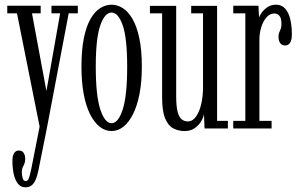

<svg xmlns="http://www.w3.org/2000/svg" viewBox="-20 -548 1282 819"><path d="M88.5 251Q69 251 56.8 236Q44.5 221 38.8 195.5Q33 170 33 137.5Q33 116.5 40.2 105.2Q47.5 94 60.5 94Q74 94 80.8 104Q87.5 114 87.5 130Q87.5 142.5 84 150.5Q80.5 158.5 76.8 166.2Q73 174 73 186Q73 199.5 76.8 212Q80.5 224.5 90 224.5Q96.5 224.5 100.2 218Q104 211.5 107.2 199.2Q110.5 187 114 169.5L149 -8L52.5 -491H11V-523.5H153.5V-491H116.5L178 -159.5L236.5 -491H199.5V-523.5H312V-491H273L179 3.5L144 178Q139 202.5 132 218.8Q125 235 114.5 243Q104 251 88.5 251Z M456 11Q429 11 405.5 -7.2Q382 -25.5 364.2 -60.8Q346.5 -96 337 -147Q327.5 -198 327.5 -263.5Q327.5 -335 337.8 -385.5Q348 -436 366 -467.2Q384 -498.5 407.2 -513.2Q430.5 -528 456 -528Q481 -528 504 -513.2Q527 -498.5 545.2 -467.2Q563.5 -436 574.2 -385.5Q585 -335 585 -263.5Q585 -198 575 -147Q565 -96 547.2 -60.8Q529.5 -25.5 506 -7.2Q482.5 11 456 11ZM456 -22.5Q484.5 -22.5 503.5 -81.5Q522.5 -140.5 522.5 -263.5Q522.5 -385 503.5 -439.8Q484.5 -494.5 456 -494.5Q427 -494.5 407.8 -439.8Q388.5 -385 388.5 -263.5Q388.5 -140.5 407.8 -81.5Q427 -22.5 456 -22.5Z M767 11Q742 11 720 0Q698 -11 684.8 -42Q671.5 -73 671.5 -132.5V-491H619.5V-523H731.5V-138.5Q731.5 -93.5 738 -70Q744.5 -46.5 756 -38.2Q767.5 -30 781 -30Q801.5 -30 816.2 -50.8Q831 -71.5 838.5 -104.8Q846 -138 846 -175.5V-491H795.5V-523H906V-32.5H952V0H852.5L850 -62Q848 -47.5 838 -30.5Q828 -13.5 810.5 -1.2Q793 11 767 11Z M975 0V-32.5H1026.5V-491H975V-523.5H1082.5L1085 -473Q1086 -478.5 1094.8 -491.8Q1103.5 -505 1119.2 -516.5Q1135 -528 1157.5 -528Q1181.5 -528 1196.5 -511.2Q1211.5 -494.5 1218.2 -465.8Q1225 -437 1225 -401Q1225 -377.5 1217.5 -365.8Q1210 -354 1196 -354Q1183.5 -354 1175.8 -363.5Q1168 -373 1168 -392Q1168 -403 1171.2 -409.8Q1174.5 -416.5 1177.5 -424.8Q1180.5 -433 1180.5 -446.5Q1180.5 -470 1172.2 -480.2Q1164 -490.5 1150.5 -490.5Q1131 -490.5 1116.5 -473.8Q1102 -457 1094.2 -431.2Q1086.5 -405.5 1086.5 -378.5V-32.5H1138.5V0Z"/></svg>

Font: Imbue Thin 10pt Light
Style: Regular
Weight: 300
Version: Version 1.102